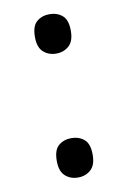

<svg xmlns="http://www.w3.org/2000/svg" viewBox="-70 -594 434 653"><g transform="rotate(-10 147.0 -268.0)"><path d="M147 -414Q121 -414 103 -430Q85 -446 85 -482Q85 -520 103 -535Q121 -550 147 -550Q173 -550 191 -535Q209 -520 209 -482Q209 -446 191 -430Q173 -414 147 -414ZM147 14Q121 14 103 -2Q85 -18 85 -54Q85 -92 103 -107Q121 -122 147 -122Q173 -122 191 -107Q209 -92 209 -54Q209 -18 191 -2Q173 14 147 14Z"/></g></svg>

Font: Noto Sans Gujarati
Style: Regular
Weight: 400
Designer: Jelle Bosma - Monotype Design Team, Universal Thirst
Foundry: Monotype Imaging Inc.
Version: Version 2.102